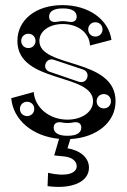

<svg xmlns="http://www.w3.org/2000/svg" viewBox="-20 -532 496 751"><path d="M168 144 166 196C260 209 328 180 328 124C328 84 293 56 244 48L255 12C359 6 432 -54 432 -136C432 -308 134 -264 134 -372C134 -410 172 -438 226 -438C286 -438 330 -403 332 -354L416 -376C405 -455 328 -512 224 -512C120 -512 48 -454 48 -372C48 -204 344 -248 344 -136C344 -94 300 -64 244 -64C172 -64 116 -112 112 -172L24 -148C31 -64 106 1 211 11L192 76L232 80C261 83 280 98 280 118C280 148 236 160 168 144ZM190 -33C190 -49 202 -57 222 -53C238 -50 250 -50 266 -53C286 -57 298 -49 298 -33C298 -13 280 -1 246 -1H242C208 -1 190 -13 190 -33ZM172 -467C172 -487 190 -499 224 -499H228C262 -499 280 -487 280 -467C280 -451 268 -443 248 -447C232 -450 220 -450 204 -447C184 -443 172 -451 172 -467ZM86 -78C70 -78 58 -90 58 -106C58 -122 70 -134 86 -134C102 -134 114 -122 114 -106C114 -90 102 -78 86 -78ZM353 -389C337 -389 325 -401 325 -417C325 -433 337 -445 353 -445C369 -445 381 -433 381 -417C381 -401 369 -389 353 -389ZM91 -344C75 -344 63 -356 63 -372C63 -388 75 -400 91 -400C107 -400 119 -388 119 -372C119 -356 107 -344 91 -344ZM386 -108C370 -108 358 -120 358 -136C358 -152 370 -164 386 -164C402 -164 414 -152 414 -136C414 -120 402 -108 386 -108ZM321 -228C317 -214 303 -208 289 -212L175 -251C161 -255 153 -268 158 -282C163 -297 177 -303 191 -298L305 -260C319 -255 326 -242 321 -228Z"/></svg>

Font: Apfel Grotezk Brukt
Style: Regular
Weight: 300
Designer: Luigi Gorlero
Foundry: © 2023, Luigi Gorlero & Collletttivo
Version: Version 2.000;Glyphs 3.2 (3217)